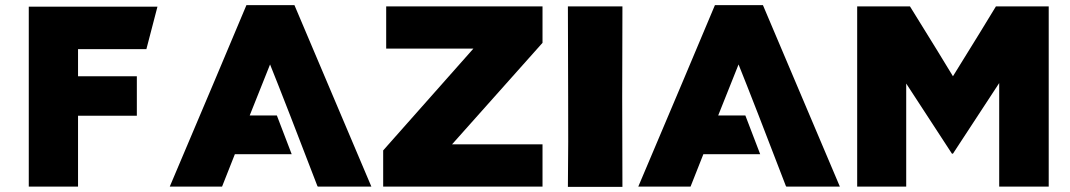

<svg xmlns="http://www.w3.org/2000/svg" viewBox="-20 -725 4157 746"><path d="M91.8 -699.2Q258.8 -699.2 591.8 -699.2Q577.1 -644.5 548.8 -534.2Q460 -534.2 283.2 -534.2Q283.2 -499 283.2 -428.7Q359.4 -428.7 511.7 -428.7Q511.7 -377 511.7 -275.4Q435.5 -275.4 283.2 -275.4Q283.2 -183.6 283.2 0Q219.7 0 91.8 0Q91.8 -116.2 91.8 -350.6Q91.8 -466.8 91.8 -699.2Z M1055.7 -276.4Q1020.5 -276.4 950.2 -276.4Q976.6 -342.8 1029.3 -474.6Q1055.7 -409.2 1107.4 -276.4Q1107.4 -276.4 1107.4 -276.4Q1142.6 -185.5 1212.9 -2.9Q1212.9 -2 1214.8 0Q1284.2 0 1422.9 0Q1323.2 -234.4 1124 -705.1Q1062.5 -705.1 937.5 -705.1Q838.9 -469.7 639.6 0Q708 0 842.8 0Q859.4 -42 892.6 -126Q966.8 -126 1113.3 -126Q1094.7 -175.8 1055.7 -276.4Z M1468.8 0Q1623 0 2087.9 0Q2087.9 -41 2087.9 -164.1Q2000 -164.1 1736.3 -164.1Q1824.2 -262.7 2087.9 -558.6Q2087.9 -594.7 2087.9 -700.2Q1935.5 -700.2 1480.5 -700.2Q1480.5 -659.2 1480.5 -536.1Q1565.4 -536.1 1819.3 -536.1Q1732.4 -437.5 1468.8 -140.6Q1468.8 -105.5 1468.8 0Z M2398.4 -700.2Q2397.5 -525.4 2397.5 -349.6Q2398.4 -173.8 2398.4 1Q2345.7 1 2293 1Q2240.2 1 2186.5 1Q2188.5 -174.8 2187.5 -349.6Q2186.5 -525.4 2186.5 -700.2Q2239.3 -700.2 2292 -700.2Q2344.7 -700.2 2398.4 -700.2Z M2876 -276.4Q2840.8 -276.4 2770.5 -276.4Q2796.9 -342.8 2849.6 -474.6Q2876 -409.2 2927.7 -276.4Q2927.7 -276.4 2927.7 -276.4Q2962.9 -185.5 3033.2 -2.9Q3033.2 -2 3035.2 0Q3104.5 0 3243.2 0Q3143.6 -234.4 2944.3 -705.1Q2882.8 -705.1 2757.8 -705.1Q2659.2 -469.7 2460 0Q2528.3 0 2663.1 0Q2679.7 -42 2712.9 -126Q2787.1 -126 2933.6 -126Q2915 -175.8 2876 -276.4Z M3310.5 0Q3358.4 0 3501 0Q3501 -99.6 3501 -400.4Q3545.9 -332 3678.7 -127.9Q3679.7 -127.9 3682.6 -127.9Q3727.5 -196.3 3862.3 -402.3Q3862.3 -301.8 3862.3 0Q3910.2 0 4054.7 0Q4054.7 -174.8 4054.7 -700.2Q4003.9 -700.2 3849.6 -700.2Q3808.6 -631.8 3682.6 -428.7Q3641.6 -497.1 3515.6 -700.2Q3464.8 -700.2 3310.5 -700.2Q3310.5 -656.2 3310.5 -525.4Q3310.5 -393.6 3310.5 0Z"/></svg>

Font: Big-Shock
Style: Black
Weight: 400